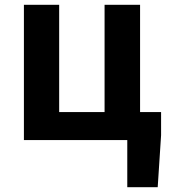

<svg xmlns="http://www.w3.org/2000/svg" viewBox="-20 -580 702 795"><path d="M647 -116V-20L633 195H507V0H79V-560H225V-116H413V-560H560V-116Z"/></svg>

Font: SpoqaHanSans-Bold
Style: Regular
Weight: 700
Designer: [Spoqa Han Sans] Dong-huui Kim \uAE40 \uB3D9 \uD718   [Noto Sans] Ryoko NISHIZUKA \u897F \u585A \u6DBC \u5B50  (kana & i
Foundry: Spoqa (http://www.spoqa-han-sans.com)
Version: Version 2.000